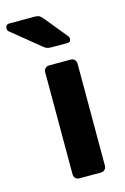

<svg xmlns="http://www.w3.org/2000/svg" viewBox="-168 -800 558 854"><g transform="rotate(-15 110.5 -373.0)"><path d="M87 0Q77 0 70 -7Q63 -14 63 -25V-495Q63 -506 70 -513Q77 -520 87 -520H187Q198 -520 205 -513Q212 -506 212 -495V-25Q212 -14 205 -7Q198 0 187 0ZM117 -595Q104 -595 96.5 -598.5Q89 -602 81 -609L-48 -714Q-53 -719 -53 -726Q-53 -746 -34 -746H82Q95 -746 102 -742.5Q109 -739 119 -727L203 -624Q208 -619 208 -611Q208 -595 192 -595Z"/></g></svg>

Font: Rubik Light SemiBold
Style: Regular
Weight: 600
Version: Version 2.300;gftools[0.9.30]